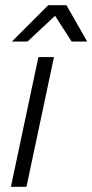

<svg xmlns="http://www.w3.org/2000/svg" viewBox="-20 -720 356 740"><path d="M22 0 128 -500H188L82 0ZM166 -700H236L316 -560H256ZM236 -700 86 -560H26L166 -700Z"/></svg>

Font: Epunda Slab Light
Style: Italic
Weight: 300
Italic angle: -12°
Designer: Simon Atzbach
Foundry: typofactur
Version: Version 1.102